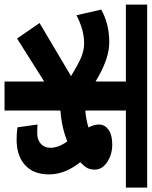

<svg xmlns="http://www.w3.org/2000/svg" viewBox="54 -737 668 846"><g transform="rotate(90 388.0 -314.0)"><path d="M324.2 0V-174.8L134.8 -55.2L66.4 -154.3L300.3 -293Q242.7 -328.1 213.6 -339.4Q184.6 -350.6 155.3 -350.6Q96.2 -350.6 32.2 -316.9L7.3 -425.8Q69.3 -461.4 151.9 -461.4Q218.3 -461.4 305.2 -412.1L324.2 -400.9V-534.7H-14.6V-628.4H791.5V-534.7H452.1V-356Q495.1 -359.4 526.9 -370.1Q513.7 -391.6 513.7 -416.5Q513.7 -441.4 536.4 -458Q559.1 -474.6 602.3 -474.6Q645.5 -474.6 679 -452.4Q712.4 -430.2 712.4 -397.5Q712.4 -378.4 705.1 -364.3Q698.7 -352.5 679.7 -333.5Q733.4 -266.1 733.4 -196.5Q733.4 -127 692.1 -90.1Q650.9 -53.2 580.6 -53.2Q547.9 -53.2 525.9 -57.1L513.7 -145.5Q523.9 -144 552.2 -144Q580.6 -144 598.4 -159.7Q616.2 -175.3 616.2 -201.2Q616.2 -238.3 587.9 -276.4Q525.4 -251.5 452.1 -246.1V0Z"/></g></svg>

Font: Yantramanav
Style: Bold
Weight: 700
Version: Version 1.001;PS 1.0;hotconv 1.0.72;makeotf.lib2.5.5900; ttf